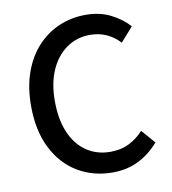

<svg xmlns="http://www.w3.org/2000/svg" viewBox="-78 -735 729 815"><g transform="rotate(-10 286.5 -327.5)"><path d="M343 12Q260 12 193.5 -27.5Q127 -67 88.5 -143Q50 -219 50 -326Q50 -406 72.5 -469.5Q95 -533 135.5 -577Q176 -621 229.5 -644Q283 -667 345 -667Q406 -667 453 -643Q500 -619 530 -585L476 -524Q451 -551 419 -565.5Q387 -580 348 -580Q291 -580 247 -549Q203 -518 178 -462Q153 -406 153 -329Q153 -250 177 -193.5Q201 -137 245.5 -106.5Q290 -76 349 -76Q394 -76 428.5 -93Q463 -110 492 -141L543 -82Q504 -37 454.5 -12.5Q405 12 343 12Z"/></g></svg>

Font: Source Sans 3 ExtraLight Medium
Style: Regular
Weight: 500
Version: Version 3.052;hotconv 1.1.0;makeotfexe 2.6.0